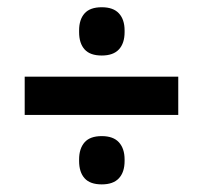

<svg xmlns="http://www.w3.org/2000/svg" viewBox="-20 -568 546 517"><path d="M460 -258.5H46.5V-361.5H460ZM254 -71.5Q222.5 -71.5 207.8 -88Q193 -104.5 193 -134.5V-138.5Q193 -168 207.8 -184.8Q222.5 -201.5 254 -201.5Q285 -201.5 300.2 -184.8Q315.5 -168 315.5 -138.5V-134.5Q315.5 -104.5 300.2 -88Q285 -71.5 254 -71.5ZM254 -418.5Q222.5 -418.5 207.8 -435Q193 -451.5 193 -481.5V-486Q193 -515.5 207.8 -532Q222.5 -548.5 254 -548.5Q285 -548.5 300.2 -532Q315.5 -515.5 315.5 -486V-481.5Q315.5 -451.5 300.2 -435Q285 -418.5 254 -418.5Z"/></svg>

Font: Anek Devanagari Medium SemiBold
Style: Regular
Weight: 600
Version: Version 1.003